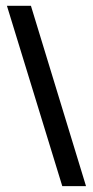

<svg xmlns="http://www.w3.org/2000/svg" viewBox="-20 -629 318 656"><path d="M85.7 -609.1H3.7L192.8 7H273.9Z"/></svg>

Font: Saysettha
Style: Regular
Weight: 400
Designer: John M. Durdin
Foundry: Lao Script for Windows
Version: Version 2.201